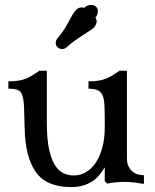

<svg xmlns="http://www.w3.org/2000/svg" viewBox="-20 -745 628 779"><path d="M405 -261Q405 -298 403.5 -322.5Q402 -347 395 -360.5Q388 -374 375 -379.5Q362 -385 339 -385V-415Q364 -415 381.5 -418Q399 -421 413 -427Q427 -433 439 -441Q451 -449 465 -458H495V-103Q495 -83 501.5 -70Q508 -57 517.5 -49Q527 -41 539.5 -37.5Q552 -34 564 -34V1Q541 -2 524.5 -4.5Q508 -7 483 -7Q449 -7 415 0L405 -10V-66Q394 -49 382.5 -34.5Q371 -20 355 -9.5Q339 1 318 7.5Q297 14 268 14Q168 14 125 -47.5Q82 -109 80 -226Q79 -280 77.5 -311.5Q76 -343 70 -359.5Q64 -376 51 -380.5Q38 -385 14 -385V-415Q39 -415 56.5 -418Q74 -421 88 -427Q102 -433 114 -441Q126 -449 140 -458H170V-247Q170 -186 178 -145Q186 -104 200.5 -79Q215 -54 235 -43.5Q255 -33 279 -33Q307 -33 330.5 -47.5Q354 -62 370.5 -88Q387 -114 396 -149.5Q405 -185 405 -226ZM322 -713Q327 -719 334.5 -722Q342 -725 350 -725Q360 -725 368.5 -718.5Q377 -712 377 -700Q377 -684 367 -674Q372 -668 372 -659Q372 -648 365 -638Q360 -631 351 -625Q342 -619 328 -610Q314 -601 294.5 -588Q275 -575 250 -553Q242 -546 231 -546Q223 -546 215 -552Q206 -559 206 -572Q206 -580 212 -588Q235 -615 248 -638Q261 -661 270.5 -678.5Q280 -696 289 -705.5Q298 -715 313 -715Q319 -715 322 -713Z"/></svg>

Font: Milonga
Style: Regular
Weight: 400
Designer: Pablo Impallari, Brenda Gallo, Rodrigo Fuenzalida
Foundry: Pablo Impallari, Brenda Gallo, Rodrigo Fuenzalida
Version: Version 1.000; ttfautohint (v0.93) -l 8 -r 50 -G 200 -x 14 -